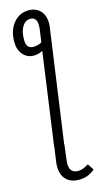

<svg xmlns="http://www.w3.org/2000/svg" viewBox="-143 -784 539 1030"><g transform="rotate(-15 126.5 -269.0)"><path d="M226.1 137.2 249 171.9Q212.4 205.1 160.2 205.1Q108.9 205.1 83.3 171.9Q57.6 138.7 65.9 80.1L77.1 0H76.2L147.9 -514.2Q125.5 -501 98.1 -501Q62.5 -501 38.8 -527.8Q15.1 -554.7 15.1 -599.1Q15.1 -663.6 48.6 -703.4Q82 -743.2 132.8 -743.2Q178.7 -743.2 203.1 -710.7Q227.5 -678.2 219.2 -622.1L131.8 0H132.8L122.1 85.9Q112.3 158.2 168 158.2Q194.3 158.2 226.1 137.2ZM107.9 -546.9Q132.8 -546.9 154.8 -559.1L165 -631.8Q172.9 -696.8 129.9 -696.8Q102.1 -696.8 85.4 -669.4Q68.8 -642.1 68.8 -599.1Q67.4 -546.9 107.9 -546.9Z"/></g></svg>

Font: Fira Sans Compressed Light
Style: Italic
Weight: 300
Width: 3
Italic angle: -8°
Designer: Carrois Corporate & Edenspiekermann AG
Foundry: Carrois Corporate GbR & Edenspiekermann AG
Version: Version 4.203;PS 004.203;hotconv 1.0.88;makeotf.lib2.5.64775